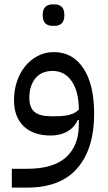

<svg xmlns="http://www.w3.org/2000/svg" viewBox="-20 -617 495 877"><path d="M34 154H103Q224 154 282 101Q340 48 340 -47V-69H335Q321 -36 288.5 -17Q256 2 212 2Q132 2 88 -40.5Q44 -83 44 -160Q44 -205 57.5 -245Q71 -285 95 -314.5Q119 -344 152.5 -361.5Q186 -379 226 -379Q312 -379 361 -305Q410 -231 410 -97Q410 62 333.5 151Q257 240 103 240H34ZM232 -86Q275 -86 300.5 -93.5Q326 -101 340 -117Q340 -198 308 -245.5Q276 -293 220 -293Q169 -293 141.5 -259Q114 -225 114 -170Q114 -126 137.5 -106Q161 -86 212 -86ZM219 -499Q199 -499 187 -510.5Q175 -522 175 -548Q175 -574 187 -585.5Q199 -597 219 -597H230Q250 -597 262 -585.5Q274 -574 274 -548Q274 -522 262 -510.5Q250 -499 230 -499Z"/></svg>

Font: IBM Plex Sans Arabic
Style: Regular
Weight: 400
Designer: Mike Abbink, Paul van der Laan, Pieter van Rosmalen, Wael Morcos, Khajak Apelian
Foundry: Bold Monday
Version: Version 1.005